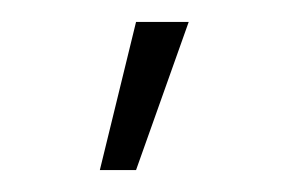

<svg xmlns="http://www.w3.org/2000/svg" viewBox="-20 31 272 175"><path d="M104 51 71 186H104L152 51Z"/></svg>

Font: Hauora
Style: Regular
Weight: 400
Designer: Wayne Shih
Foundry: WCYS
Version: Version 1.001